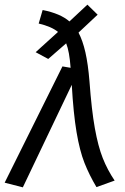

<svg xmlns="http://www.w3.org/2000/svg" viewBox="-33 -793 537 824"><path d="M459 -18 381 10Q350 -42 329.5 -94Q309 -146 295.5 -226Q282 -306 275 -429L65 11L-13 -9L235 -508L270 -502Q265 -572 251 -607L174 -540L120 -569L216 -656Q188 -679 133 -692L150 -750Q226 -735 265 -701L342 -773L386 -730L306 -655L304 -653Q322 -619 333.5 -568.5Q345 -518 351 -444Q360 -321 374 -243Q388 -165 408 -114.5Q428 -64 459 -18Z"/></svg>

Font: Fira Sans Book
Style: Italic
Weight: 350
Italic angle: -8°
Designer: bBox Type GmbH & Carrois Corporate GbR & Edenspiekermann AG
Foundry: bBox Type GmbH & Carrois Corporate GbR & Edenspiekermann AG
Version: Version 4.301